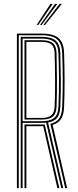

<svg xmlns="http://www.w3.org/2000/svg" viewBox="-20 -974 403 994"><path d="M67.5 0V-800H197Q234.5 -800 259.6 -790.6Q284.8 -781.2 297.8 -759.1Q310.8 -737 311.8 -698.8Q314.2 -625.8 314.4 -556.9Q314.5 -488 311.8 -420.5Q310.2 -380.2 296.5 -358.8Q282.8 -337.2 252.5 -327.5L327.5 0H317.5L240.8 -333.2Q272.2 -340.5 286.2 -360.8Q300.2 -381 302 -420.5Q305 -489.2 304.9 -558.4Q304.8 -627.5 302 -698.8Q300.8 -733.2 289.1 -753.6Q277.5 -774 254.6 -782.8Q231.8 -791.5 197 -791.5H77.2V0ZM106.8 0V-329.5H193.2Q198.2 -329.5 202.9 -329.5Q207.5 -329.5 211.5 -329.8L287.2 0H277L203.8 -321Q201.2 -320.8 198.6 -320.8Q196 -320.8 193.2 -320.8H116.5V0ZM87.2 0V-783H197Q229 -783 249.8 -774.8Q270.5 -766.5 280.9 -748Q291.2 -729.5 292.2 -698.5Q294.2 -631.8 294.9 -560.6Q295.5 -489.5 292.2 -421.5Q290.5 -383 275.8 -364.1Q261 -345.2 228.8 -340L307.2 0H297.2L219 -338.8Q213.2 -338.5 207.4 -338.2Q201.5 -338 196 -338H97V0ZM97 -346.5H196Q239.5 -346.5 260.1 -363.4Q280.8 -380.2 282.5 -421.8Q285.5 -491.5 285.4 -559.6Q285.2 -627.8 282.5 -697.5Q280.5 -742.2 259 -758.2Q237.5 -774.2 197 -774.2H97ZM106.8 -355V-765.8H197Q234 -765.8 252.9 -751.1Q271.8 -736.5 272.8 -697.5Q274.2 -626.5 274.8 -557.6Q275.2 -488.8 272.8 -421.8Q271.2 -384.8 252.9 -369.9Q234.5 -355 196 -355ZM116.5 -363.5H196Q229.5 -363.5 245.5 -376.8Q261.5 -390 262.8 -422.8Q265.8 -490.5 265.2 -558.6Q264.8 -626.8 262.8 -697.5Q262 -730.8 246.1 -744Q230.2 -757.2 197 -757.2H116.5ZM169.8 -845 241.2 -954H253.2L178.5 -845ZM204.5 -845 288.5 -954H300.2L213.2 -845ZM187.2 -845 265 -954H276.8L195.8 -845Z"/></svg>

Font: Big Shoulders Inline Text Thin ExtraLight
Style: Regular
Weight: 250
Version: Version 2.002